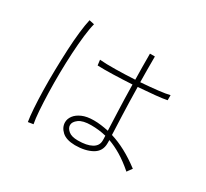

<svg xmlns="http://www.w3.org/2000/svg" viewBox="-150 -977 1301 1213"><g transform="rotate(30 500.0 -371.0)"><path d="M502 -13Q438 -14 407 -42.5Q376 -71 376 -108Q376 -133 393 -156Q410 -179 444 -194Q478 -209 529 -209Q555 -209 582 -205.5Q609 -202 637 -196Q635 -247 631.5 -331Q628 -415 626 -527Q556 -523 487.5 -521Q419 -519 375 -521L370 -560Q414 -556 483.5 -557Q553 -558 626 -562Q625 -606 624.5 -653Q624 -700 624 -751H660Q660 -701 660 -654.5Q660 -608 661 -564Q729 -569 785.5 -575.5Q842 -582 868 -589V-552Q841 -546 785 -540.5Q729 -535 662 -530Q664 -411 667.5 -323.5Q671 -236 673 -186Q726 -170 781 -140.5Q836 -111 894 -67Q894 -67 887.5 -58Q881 -49 874.5 -40.5Q868 -32 868 -31Q815 -77 767.5 -105.5Q720 -134 675 -150V-126Q675 -68 626 -40.5Q577 -13 502 -13ZM172 9Q166 -26 162 -84Q158 -142 156.5 -213.5Q155 -285 156.5 -361Q158 -437 161.5 -510Q165 -583 172 -643.5Q179 -704 188 -743L225 -735Q215 -697 208 -637.5Q201 -578 197 -507Q193 -436 192 -361.5Q191 -287 193 -217Q195 -147 199 -89.5Q203 -32 210 3ZM503 -48Q568 -48 604 -68Q640 -88 640 -126Q640 -131 640 -139.5Q640 -148 639 -161Q587 -174 529 -174Q469 -174 440.5 -153Q412 -132 412 -108Q412 -86 434.5 -67Q457 -48 503 -48Z"/></g></svg>

Font: Zen Kaku Gothic New Light
Style: Regular
Weight: 300
Designer: Yoshimichi Ohira
Foundry: Positype
Version: Version 1.002